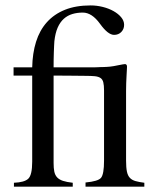

<svg xmlns="http://www.w3.org/2000/svg" viewBox="-20 -699 596 719"><path d="M32.2 -14.6Q70.8 -16.1 85.4 -29.3Q100.6 -43 100.6 -93.8V-416H30.8V-446.8H100.6Q101.6 -499.5 115 -542.5Q128.4 -585.4 155.5 -615.7Q182.6 -646 223.4 -662.4Q264.2 -678.7 319.3 -678.7Q342.3 -678.7 364.7 -673.1Q387.2 -667.5 405 -657.5Q422.9 -647.5 433.8 -634.3Q444.8 -621.1 444.8 -606Q444.8 -590.3 434.3 -579.3Q423.8 -568.4 407.2 -568.4Q384.3 -568.4 354.5 -609.9Q324.2 -651.9 290 -651.9Q269 -651.9 251 -646.5Q232.9 -641.1 219 -628.7Q205.1 -616.2 196 -595.7Q187 -575.2 183.6 -544.4Q183.1 -538.1 182.6 -527.3Q182.1 -516.6 181.6 -503.2Q181.2 -489.7 180.9 -475.1Q180.7 -460.4 180.7 -446.8H322.8Q331.1 -446.8 339.6 -447Q348.1 -447.3 357.9 -447.8H363.3Q373 -448.2 379.6 -448.5Q386.2 -448.7 392.3 -449.5Q398.4 -450.2 405.8 -451.4Q413.1 -452.6 424.8 -455.1Q434.6 -457 440.2 -458Q445.8 -459 448.2 -459Q450.7 -459 453.1 -457Q455.6 -455.1 455.6 -449.2Q455.6 -447.3 455.1 -438Q454.6 -428.7 453.9 -415.5Q453.1 -402.3 452.6 -387.5Q452.1 -372.6 452.1 -358.4V-97.7Q452.1 -71.8 455.3 -56.4Q458.5 -41 466.6 -32.7Q474.6 -24.4 487.8 -20.8Q501 -17.1 520.5 -14.6V0H300.3V-15.6Q347.7 -20 358.4 -33.2Q369.6 -46.9 369.6 -97.7V-360.8Q369.6 -379.4 366.9 -390.4Q364.3 -401.4 356.7 -406.7Q349.1 -412.1 335.2 -413.6Q321.3 -415 298.3 -415Q282.7 -415 251.2 -415.5Q219.7 -416 180.7 -416V-88.4Q180.7 -69.8 183.3 -56.6Q186 -43.5 193.8 -34.9Q201.7 -26.4 215.8 -21.7Q230 -17.1 252.4 -14.6V0H32.2Z"/></svg>

Font: Dima Niloofar
Style: Regular
Weight: 400
Designer: R.Balvardi
Foundry: Dima Software Group
Version: Version 3.00;November 13, 2018;FontCreator 11.5.0.2427 64-bi